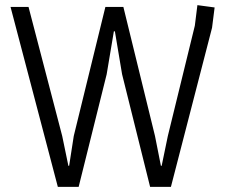

<svg xmlns="http://www.w3.org/2000/svg" viewBox="-20 -727 890 747"><path d="M738 -627 748 -707 815 -698 805 -619 645 0H564L455 -438L427 -605H423L395 -438L286 0H205L21 -700H91L222 -198L246 -82H249L267 -198L390 -700H460L583 -198L606 -82H609L633 -198Z"/></svg>

Font: Strong
Style: Regular
Weight: 400
Designer: Roman Shchyukin (Gaslight Type Foundry)
Foundry: Cyreal (www.cyreal.org)
Version: Version 1.001